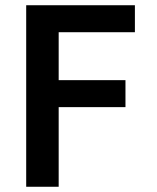

<svg xmlns="http://www.w3.org/2000/svg" viewBox="-20 -713 600 733"><path d="M80 0V-693H495V-590H204V-407H459V-304H204V0Z"/></svg>

Font: Ubuntu Sans Mono SemiBold
Style: Regular
Weight: 600
Monospace: yes
Designer: Dalton Maag Ltd
Foundry: Dalton Maag Ltd
Version: Version 1.006